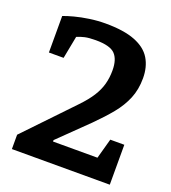

<svg xmlns="http://www.w3.org/2000/svg" viewBox="-124 -759 759 852"><g transform="rotate(20 255.5 -333.0)"><path d="M29 0V-67.7L240.1 -288.6Q274.7 -324.6 293.7 -354.8Q312.7 -384.9 320.9 -415.1Q329.2 -445.2 329.2 -480.5Q329.2 -532.3 305.4 -556.8Q281.7 -581.3 214.3 -581.3Q181.7 -581.3 162.6 -576.9Q143.6 -572.6 126.7 -565.2L106.2 -458.8H36.8V-631.2Q55.6 -638.6 86.5 -646.8Q117.4 -655 154.7 -660.4Q192.1 -665.9 229.2 -665.9Q316.6 -665.9 369.2 -645.2Q421.8 -624.6 445.1 -586Q468.4 -547.4 468.4 -494Q468.4 -440.8 450.6 -397.7Q432.8 -354.7 400.7 -315.6Q368.6 -276.5 325.1 -233.2L189.1 -100.6V-93.8H398.9L425 -188.5H491.3V0Z"/></g></svg>

Font: Faustina Light
Style: Regular
Weight: 300
Designer: Alfonso Garcia
Foundry: http://www.omnibus-type.com
Version: Version 1.200